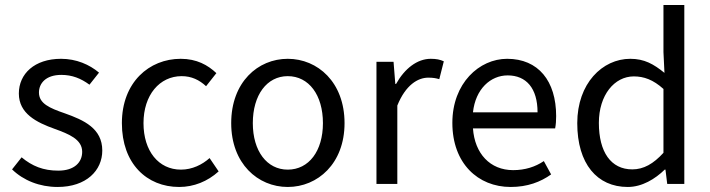

<svg xmlns="http://www.w3.org/2000/svg" viewBox="-20 -732 2825 764"><path d="M209 12C324 12 387 -54 387 -133C387 -221 314 -254 238 -281C177 -302 135 -320 135 -364C135 -400 162 -434 224 -434C267 -434 302 -420 336 -395L374 -443C336 -475 284 -498 223 -498C117 -498 55 -438 55 -360C55 -280 125 -245 198 -219C253 -199 307 -178 307 -128C307 -86 276 -53 212 -53C152 -53 108 -71 66 -106L28 -58C73 -14 138 12 209 12Z M693 12C751 12 806 -10 850 -50L814 -103C785 -77 745 -57 700 -57C611 -57 551 -131 551 -242C551 -354 615 -429 703 -429C742 -429 773 -414 800 -389L841 -441C807 -473 763 -498 699 -498C574 -498 465 -405 465 -242C465 -81 564 12 693 12Z M1125 12C1244 12 1351 -81 1351 -242C1351 -405 1244 -498 1125 -498C1006 -498 900 -405 900 -242C900 -81 1006 12 1125 12ZM1125 -57C1042 -57 986 -131 986 -242C986 -354 1042 -429 1125 -429C1209 -429 1265 -354 1265 -242C1265 -131 1209 -57 1125 -57Z M1478 0H1561V-312C1594 -394 1643 -423 1684 -423C1703 -423 1714 -421 1728 -417L1746 -488C1731 -495 1716 -498 1694 -498C1640 -498 1590 -459 1556 -398H1553L1546 -486H1478Z M2012 12C2079 12 2131 -8 2173 -38L2144 -91C2110 -68 2069 -55 2022 -55C1930 -55 1869 -121 1862 -221H2189C2192 -237 2193 -252 2193 -270C2193 -410 2122 -498 1998 -498C1887 -498 1780 -401 1780 -243C1780 -82 1882 12 2012 12ZM1862 -285C1872 -378 1932 -432 2000 -432C2074 -432 2119 -381 2119 -285Z M2478 12C2535 12 2587 -20 2625 -57H2628L2635 0H2703V-712H2620V-525L2624 -442C2581 -477 2544 -498 2488 -498C2377 -498 2277 -400 2277 -242C2277 -80 2356 12 2478 12ZM2496 -58C2411 -58 2363 -127 2363 -243C2363 -354 2425 -428 2502 -428C2542 -428 2579 -415 2620 -378V-124C2580 -80 2541 -58 2496 -58Z"/></svg>

Font: DAIFUKU Sans
Style: Regular
Weight: 400
Designer: Original font ‘Source Han Sans JP’ : Paul D. Hunt
Foundry: Daifuku
Version: Version 1.000